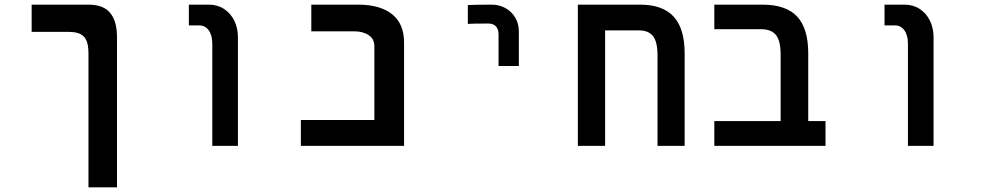

<svg xmlns="http://www.w3.org/2000/svg" viewBox="-20 -629 4240 828"><path d="M276.5 -491.5H116.5V-609H361.5Q425.5 -609 455 -573.5Q484.5 -538 484.5 -469V179H361.5V-397Q361.5 -431.5 353.8 -451.8Q346 -472 327.5 -481.8Q309 -491.5 276.5 -491.5Z M839.5 -519.5H794.5V-609H880.5Q918 -609 946.5 -590.2Q975 -571.5 990.5 -539.5Q1006 -507.5 1006 -468.5V0H895.5V-440Q895.5 -477 880.2 -498.2Q865 -519.5 839.5 -519.5Z M1277.5 -111.5H1594.5V-429.5Q1594.5 -461 1569.8 -477.5Q1545 -494 1506.5 -494H1322.5V-609H1524Q1619 -609 1670.8 -567.8Q1722.5 -526.5 1722.5 -446V0H1277.5Z M2100 -609Q2078.5 -609 2042.8 -608.5Q2007 -608 1997.5 -607V-526Q2015 -527.5 2086 -527.5Q2107 -527.5 2118.5 -515.5Q2130 -503.5 2130 -480.5V-344.5H2217.5V-494Q2217.5 -526.5 2202.2 -552.8Q2187 -579 2160 -594Q2133 -609 2100 -609Z M2932.5 -399.5V0H2815.5V-390Q2815.5 -448.5 2796.2 -473.2Q2777 -498 2734.5 -498H2589.5V0H2472V-609H2740Q2837.5 -609 2885 -557.5Q2932.5 -506 2932.5 -399.5Z M3262.5 -503H3060.5V-609H3268Q3369.5 -609 3417.5 -557.8Q3465.5 -506.5 3465.5 -399.5V-107H3540V0H3060.5V-107H3346.5V-393.5Q3346.5 -452.5 3326.5 -477.8Q3306.5 -503 3262.5 -503Z M3839.5 -519.5H3794.5V-609H3880.5Q3918 -609 3946.5 -590.2Q3975 -571.5 3990.5 -539.5Q4006 -507.5 4006 -468.5V0H3895.5V-440Q3895.5 -477 3880.2 -498.2Q3865 -519.5 3839.5 -519.5Z"/></svg>

Font: JuliaMono SemiBold
Style: Regular
Weight: 600
Monospace: yes
Designer: cormullion
Foundry: corm
Version: Version 0.055; ttfautohint (v1.8.4)